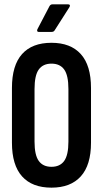

<svg xmlns="http://www.w3.org/2000/svg" viewBox="-20 -858 474 884"><path d="M217 6Q128 6 81.5 -46Q35 -98 35 -201V-453Q35 -557 81.5 -609Q128 -661 217 -661Q305 -661 352 -609Q399 -557 399 -453V-201Q399 -98 352 -46Q305 6 217 6ZM217 -90Q256 -90 275.5 -117Q295 -144 295 -206V-448Q295 -511 275.5 -538Q256 -565 217 -565Q178 -565 158.5 -538Q139 -511 139 -448V-206Q139 -144 158.5 -117Q178 -90 217 -90ZM158 -711Q153 -711 151.5 -714.5Q150 -718 152 -723L208 -830Q213 -838 221 -838H294Q300 -838 301.5 -834Q303 -830 299 -824L232 -719Q228 -711 217 -711Z"/></svg>

Font: Sofia Sans Extra Condensed
Style: Bold
Weight: 700
Designer: Botio Nikoltchev, Ani Petrova
Foundry: lettersoup
Version: Version 4.101